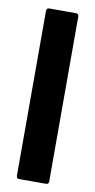

<svg xmlns="http://www.w3.org/2000/svg" viewBox="-79 -691 359 726"><g transform="rotate(10 101.0 -327.5)"><path d="M49 0Q39 0 39 -12V-643Q39 -655 49 -655H153Q163 -655 163 -643V-12Q163 0 153 0Z"/></g></svg>

Font: Sofia Sans Extra Condensed ExtraBold
Style: Regular
Weight: 800
Designer: Botio Nikoltchev, Ani Petrova
Foundry: lettersoup
Version: Version 4.101; ttfautohint (v1.8.4.7-5d5b)